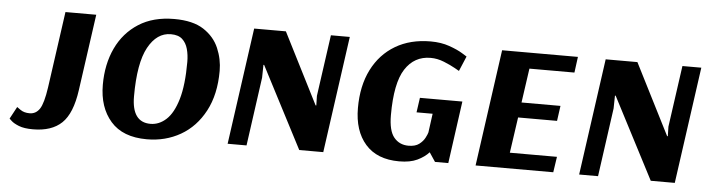

<svg xmlns="http://www.w3.org/2000/svg" viewBox="-39 -660 3018 820"><g transform="rotate(5 1470.0 -250.0)"><path d="M44 -78Q44 -78 59.5 -67Q75 -56 99 -56Q126 -56 142 -80Q158 -104 168 -173L214 -500H346L300 -173Q286 -72 242.5 -30.5Q199 11 119 11Q81 11 58.5 2Q36 -7 26 -16.5Q16 -26 16 -26Z M892 -307Q892 -206 854 -134.5Q816 -63 751.5 -26Q687 11 607 11Q504 11 452 -48.5Q400 -108 400 -205Q400 -293 432.5 -362Q465 -431 527.5 -471Q590 -511 680 -511Q760 -511 806 -481Q852 -451 872 -404Q892 -357 892 -307ZM751 -333Q751 -363 744 -388.5Q737 -414 720 -429.5Q703 -445 671 -445Q611 -445 574 -377.5Q537 -310 537 -167Q537 -56 617 -56Q654 -56 684.5 -84Q715 -112 733 -173Q751 -234 751 -333Z M1363 0H1260L1079 -349H1076L1075 -294L1034 0H953L1023 -500H1159L1313 -196H1316L1315 -237L1352 -500H1433Z M1899 0H1842L1816 -39Q1797 -18 1766.5 -3.5Q1736 11 1689 11Q1594 11 1544 -46Q1494 -103 1494 -201Q1494 -296 1529 -365.5Q1564 -435 1628 -473Q1692 -511 1779 -511Q1824 -511 1859.5 -498.5Q1895 -486 1916 -473Q1937 -460 1937 -460L1910 -396Q1910 -396 1890.5 -407Q1871 -418 1842.5 -429.5Q1814 -441 1785 -441Q1715 -441 1676 -380.5Q1637 -320 1637 -183Q1637 -116 1660.5 -87.5Q1684 -59 1723 -59Q1752 -59 1768.5 -71.5Q1785 -84 1793 -99.5Q1801 -115 1803 -123L1814 -204H1745L1754 -267H1936Z M2349 0H2016L2086 -500H2411L2402 -432H2209L2188 -285H2355L2346 -220H2179L2157 -67H2359Z M2870 0H2767L2586 -349H2583L2582 -294L2541 0H2460L2530 -500H2666L2820 -196H2823L2822 -237L2859 -500H2940Z"/></g></svg>

Font: Arsenal SC
Style: Bold Italic
Weight: 700
Italic angle: -9.10001°
Designer: Andrij Shevchenko
Foundry: Stairsfor
Version: Version 2.001; ttfautohint (v1.8.4.7-5d5b)